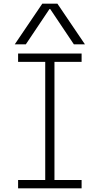

<svg xmlns="http://www.w3.org/2000/svg" viewBox="-20 -1020 540 1040"><path d="M78 0V-45H225V-685H78V-730H422V-685H275V-45H422V0ZM60 -780 209 -1000H291L440 -780H380L252 -971H248L120 -780Z"/></svg>

Font: M PLUS 1 Code Light
Style: Regular
Weight: 300
Designer: Coji Morishita
Foundry: UNDERFOREST DESIGN
Version: Version 1.002